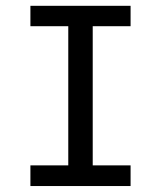

<svg xmlns="http://www.w3.org/2000/svg" viewBox="-20 -624 540 644"><path d="M82 -604.5H418V-536.1H291V-69.3H418V0H82V-69.3H209V-536.1H82Z"/></svg>

Font: BabelStone Marchen
Style: Regular
Weight: 400
Designer: Andrew West
Foundry: Andrew West
Version: Version 9.003 2021-11-11